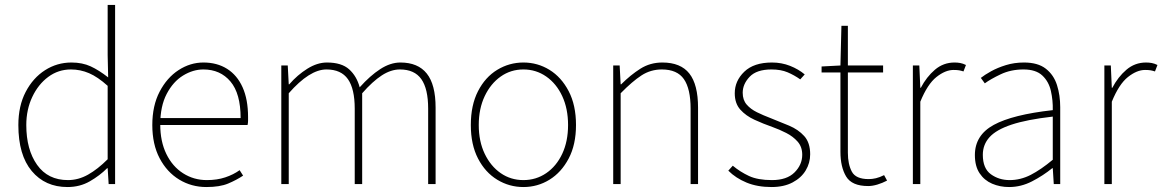

<svg xmlns="http://www.w3.org/2000/svg" viewBox="-20 -742 4686 774"><path d="M252 12Q162 12 108 -52.5Q54 -117 54 -238Q54 -315 83.5 -371.5Q113 -428 161.5 -459Q210 -490 268 -490Q312 -490 345.5 -474.5Q379 -459 416 -430L414 -520V-722H444V0H418L414 -64H412Q382 -34 342 -11Q302 12 252 12ZM254 -16Q296 -16 335 -38Q374 -60 414 -100V-396Q374 -432 339 -447Q304 -462 266 -462Q215 -462 174.5 -432Q134 -402 110 -351Q86 -300 86 -238Q86 -139 129.5 -77.5Q173 -16 254 -16Z M812 12Q752 12 702.5 -18Q653 -48 623.5 -104Q594 -160 594 -238Q594 -316 623.5 -372.5Q653 -429 700 -459.5Q747 -490 800 -490Q855 -490 895.5 -464.5Q936 -439 958 -390Q980 -341 980 -270Q980 -263 980 -255Q980 -247 978 -238H610V-266H950Q950 -365 909 -413.5Q868 -462 800 -462Q758 -462 718 -437.5Q678 -413 652 -363.5Q626 -314 626 -240Q626 -172 650.5 -121.5Q675 -71 718 -43.5Q761 -16 814 -16Q855 -16 888 -27Q921 -38 946 -56L960 -34Q933 -16 899.5 -2Q866 12 812 12Z M1114 0V-478H1140L1144 -402H1146Q1179 -440 1219 -465Q1259 -490 1298 -490Q1357 -490 1387.5 -462.5Q1418 -435 1430 -390Q1472 -437 1513 -463.5Q1554 -490 1594 -490Q1665 -490 1700.5 -445.5Q1736 -401 1736 -308V0H1706V-304Q1706 -384 1678.5 -423Q1651 -462 1592 -462Q1556 -462 1519 -438Q1482 -414 1440 -366V0H1410V-304Q1410 -384 1382.5 -423Q1355 -462 1296 -462Q1228 -462 1144 -366V0Z M2090 12Q2033 12 1984.5 -17.5Q1936 -47 1907 -103Q1878 -159 1878 -238Q1878 -318 1907 -374.5Q1936 -431 1984.5 -460.5Q2033 -490 2090 -490Q2147 -490 2195 -460.5Q2243 -431 2272.5 -374.5Q2302 -318 2302 -238Q2302 -159 2272.5 -103Q2243 -47 2195 -17.5Q2147 12 2090 12ZM2090 -16Q2141 -16 2182 -44Q2223 -72 2246.5 -122Q2270 -172 2270 -238Q2270 -304 2246.5 -354.5Q2223 -405 2182 -433.5Q2141 -462 2090 -462Q2039 -462 1998.5 -433.5Q1958 -405 1934 -354.5Q1910 -304 1910 -238Q1910 -172 1934 -122Q1958 -72 1998.5 -44Q2039 -16 2090 -16Z M2452 0V-478H2478L2482 -402H2484Q2522 -440 2561.5 -465Q2601 -490 2650 -490Q2724 -490 2759 -445.5Q2794 -401 2794 -308V0H2764V-304Q2764 -384 2737 -423Q2710 -462 2648 -462Q2603 -462 2566 -438Q2529 -414 2482 -366V0Z M3090 12Q3033 12 2989.5 -6Q2946 -24 2916 -54L2934 -74Q2964 -49 2999.5 -32.5Q3035 -16 3092 -16Q3152 -16 3183 -47Q3214 -78 3214 -118Q3214 -150 3195.5 -171Q3177 -192 3149.5 -206Q3122 -220 3094 -230Q3057 -243 3022 -259Q2987 -275 2964.5 -300Q2942 -325 2942 -366Q2942 -416 2980.5 -453Q3019 -490 3092 -490Q3131 -490 3165 -476.5Q3199 -463 3224 -442L3206 -422Q3182 -439 3155 -450.5Q3128 -462 3090 -462Q3030 -462 3002 -432.5Q2974 -403 2974 -368Q2974 -339 2990 -320.5Q3006 -302 3031.5 -289.5Q3057 -277 3086 -266Q3124 -251 3161 -235.5Q3198 -220 3222 -193.5Q3246 -167 3246 -120Q3246 -85 3228 -55Q3210 -25 3175 -6.5Q3140 12 3090 12Z M3480 8Q3414 8 3391 -30.5Q3368 -69 3368 -130V-450H3292V-474L3368 -478L3372 -638H3398V-478H3540V-450H3398V-126Q3398 -80 3414 -50Q3430 -20 3482 -20Q3496 -20 3511 -23.5Q3526 -27 3544 -36L3556 -14Q3537 -4 3517 2Q3497 8 3480 8Z M3660 0V-478H3686L3690 -388H3692Q3715 -432 3749 -461Q3783 -490 3828 -490Q3840 -490 3851 -488Q3862 -486 3874 -480L3864 -454Q3855 -457 3846.5 -458.5Q3838 -460 3824 -460Q3791 -460 3755 -431.5Q3719 -403 3690 -332V0Z M4048 12Q4011 12 3979.5 -1.5Q3948 -15 3929 -43.5Q3910 -72 3910 -117Q3910 -197 3986 -238.5Q4062 -280 4224 -298Q4225 -337 4216.5 -375Q4208 -413 4182 -437.5Q4156 -462 4106 -462Q4055 -462 4014 -442.5Q3973 -423 3950 -406L3934 -428Q3949 -440 3975 -454.5Q4001 -469 4035 -479.5Q4069 -490 4108 -490Q4164 -490 4196 -465Q4228 -440 4241 -399Q4254 -358 4254 -310V0H4228L4224 -64H4222Q4185 -34 4140.5 -11Q4096 12 4048 12ZM4050 -16Q4094 -16 4135 -37Q4176 -58 4224 -98V-272Q4119 -260 4057.5 -239.5Q3996 -219 3969 -189Q3942 -159 3942 -118Q3942 -63 3974.5 -39.5Q4007 -16 4050 -16Z M4432 0V-478H4458L4462 -388H4464Q4487 -432 4521 -461Q4555 -490 4600 -490Q4612 -490 4623 -488Q4634 -486 4646 -480L4636 -454Q4627 -457 4618.5 -458.5Q4610 -460 4596 -460Q4563 -460 4527 -431.5Q4491 -403 4462 -332V0Z"/></svg>

Font: Source Sans 3
Style: Regular
Weight: 200
Designer: Paul D. Hunt
Foundry: Adobe
Version: Version 3.046;hotconv 1.0.118;makeotfexe 2.5.65603